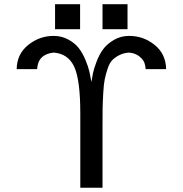

<svg xmlns="http://www.w3.org/2000/svg" viewBox="-20 -879 857 899"><path d="M58.1 -555.2Q59.1 -626 112.1 -668.5Q165 -710.9 231 -710.9Q269 -710.9 300 -693.8Q331.1 -676.8 349.1 -653.3Q367.2 -629.9 380.6 -597.4Q394 -564.9 398.9 -542Q403.8 -519 408.2 -495.1Q411.1 -515.1 415 -535.2Q418.9 -555.2 431.9 -589.6Q444.8 -624 462.9 -648.4Q481 -672.9 512.9 -691.9Q544.9 -710.9 585 -710.9Q651.9 -710.9 704.3 -668.5Q756.8 -626 757.8 -555.2H662.1Q661.1 -570.3 656.5 -584.2Q651.9 -598.1 633.5 -614Q615.2 -629.9 584 -632.8Q558.1 -630.9 538.6 -620.8Q519 -610.8 506.1 -597.9Q493.2 -585 484.1 -557.9Q475.1 -530.8 470.5 -508.3Q465.8 -485.8 463.4 -442.4Q460.9 -398.9 460.4 -368.4Q460 -337.9 460 -279.8V0H356V-348.1Q356 -505.4 327.4 -566.7Q298.8 -627.9 231 -632.8Q157.7 -625 153.8 -555.2ZM237.8 -742.2V-859.4H355V-742.2ZM460 -742.2V-859.4H577.1V-742.2Z"/></svg>

Font: CMU Bright
Style: SemiBold
Weight: 600
Version: Version 0.7.0